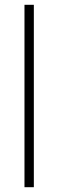

<svg xmlns="http://www.w3.org/2000/svg" viewBox="-20 -780 242 800"><path d="M121 0V-760H82V0Z"/></svg>

Font: Noto Sans Gurmukhi UI SemiCondensed ExtraLight
Style: Regular
Weight: 200
Width: 4
Designer: Jelle Bosma - Monotype Design Team
Foundry: Monotype Imaging Inc.
Version: Version 2.004